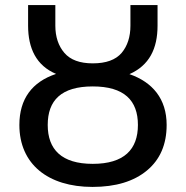

<svg xmlns="http://www.w3.org/2000/svg" viewBox="-20 -734 739 764"><path d="M348.1 9.8C440.4 9.8 512.7 -12.2 564.9 -55.7C617.2 -99.1 643.1 -159.7 643.1 -236.8C643.1 -340.8 586.9 -407.2 495.1 -439C573.7 -473.6 606.9 -540 606.9 -631.8V-713.9H499V-631.8C499 -587.4 487.3 -551.3 463.9 -523.4C439.9 -495.6 401.9 -481.9 349.1 -481.9C297.9 -481.9 260.3 -495.6 236.3 -523.4C212.4 -551.3 200.2 -587.4 200.2 -631.8V-713.9H91.8V-631.8C91.8 -541.5 124.5 -473.1 203.1 -439.9C107.9 -408.2 57.1 -340.8 57.1 -236.8C57.1 -81.5 170.4 9.8 348.1 9.8ZM349.1 -82C224.6 -82 169.9 -139.6 169.9 -236.8C169.9 -334.5 223.6 -390.1 349.1 -390.1C474.1 -390.1 528.8 -334.5 528.8 -236.8C528.8 -139.6 474.1 -82 349.1 -82Z"/></svg>

Font: Noto Reveo Sans
Style: Regular
Weight: 500
Designer: Monotype Design Team
Foundry: Monotype Imaging Inc.
Version: Version 2.007